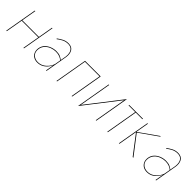

<svg xmlns="http://www.w3.org/2000/svg" viewBox="228 -1515 2569 2569"><g transform="rotate(45 1512.0 -230.5)"><path d="M95 -250H416L414 -240H94ZM460 -460 380 0H370L450 -460ZM135 -460 55 0H45L125 -460Z M525 -135Q515 -72 550 -36.5Q585 -1 640 -1Q687 -1 725 -23.5Q763 -46 789.5 -82Q816 -118 826 -159H831Q821 -116 795 -77.5Q769 -39 729.5 -15Q690 9 639 9Q599 9 569 -8.5Q539 -26 524 -58.5Q509 -91 515 -136Q523 -183 553 -215Q583 -247 626.5 -264Q670 -281 715 -281Q762 -281 791.5 -267Q821 -253 841 -235L839 -226Q818 -246 787.5 -258.5Q757 -271 714 -271Q672 -271 631.5 -255.5Q591 -240 562 -209.5Q533 -179 525 -135ZM596 -404Q628 -428 668 -449.5Q708 -471 759 -470Q792 -469 813.5 -457Q835 -445 847 -424Q859 -403 862.5 -376.5Q866 -350 862 -320L807 0H797L853 -320Q858 -358 850.5 -389Q843 -420 821 -439.5Q799 -459 758 -460Q711 -461 672.5 -441Q634 -421 602 -396Z M1292 0H1282L1360 -450H1084L1006 0H996L1076 -460H1372Z M1437 34 1447 5 1835 -495 1825 -466ZM1450 15 1437 34 1523 -460H1533ZM1749 0H1739L1821 -475L1835 -495Z M2173 -460 2171 -450H1909L1910 -460ZM2046 -455 1967 0H1957L2036 -455Z M2266 -460 2186 0H2176L2256 -460ZM2512 -459 2244 -270 2451 0H2437L2230 -271L2496 -459Z M2598 -135Q2588 -72 2623 -36.5Q2658 -1 2713 -1Q2760 -1 2798 -23.5Q2836 -46 2862.5 -82Q2889 -118 2899 -159H2904Q2894 -116 2868 -77.5Q2842 -39 2802.5 -15Q2763 9 2712 9Q2672 9 2642 -8.5Q2612 -26 2597 -58.5Q2582 -91 2588 -136Q2596 -183 2626 -215Q2656 -247 2699.5 -264Q2743 -281 2788 -281Q2835 -281 2864.5 -267Q2894 -253 2914 -235L2912 -226Q2891 -246 2860.5 -258.5Q2830 -271 2787 -271Q2745 -271 2704.5 -255.5Q2664 -240 2635 -209.5Q2606 -179 2598 -135ZM2669 -404Q2701 -428 2741 -449.5Q2781 -471 2832 -470Q2865 -469 2886.5 -457Q2908 -445 2920 -424Q2932 -403 2935.5 -376.5Q2939 -350 2935 -320L2880 0H2870L2926 -320Q2931 -358 2923.5 -389Q2916 -420 2894 -439.5Q2872 -459 2831 -460Q2784 -461 2745.5 -441Q2707 -421 2675 -396Z"/></g></svg>

Font: Jost Thin
Style: Italic
Weight: 200
Italic angle: -5°
Version: Version 3.710